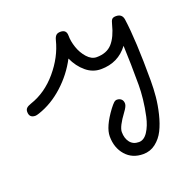

<svg xmlns="http://www.w3.org/2000/svg" viewBox="-155 -474 877 900"><g transform="rotate(-20 283.0 -24.0)"><path d="M-34.2 -60.1Q-34.2 -71.8 -27.1 -78.6Q-20 -85.4 -3.9 -90.8Q72.3 -116.2 129.9 -184.1Q187.5 -252 207 -330.1Q210.9 -345.7 218.3 -352.8Q225.6 -359.9 240.2 -359.9Q270 -359.9 270 -330.1Q270 -301.8 280.8 -270Q291.5 -238.3 313 -214.1Q334.5 -189.9 359.9 -189.9Q410.6 -189.9 438 -220.5Q465.3 -251 480 -310.1Q483.9 -326.7 489.7 -333.3Q495.6 -339.8 509.8 -339.8Q540.5 -339.8 544.9 -310.1Q560.1 -202.1 560.1 0Q560.1 40.5 556.4 79.8Q552.7 119.1 542.2 162.4Q531.7 205.6 515.6 237.8Q499.5 270 472.4 291Q445.3 312 410.2 312Q355.5 312 322.8 274.7Q290 237.3 290 180.2Q290 132.8 344.2 60.1Q356.9 43.5 364.5 36.6Q372.1 29.8 379.9 29.8Q393.1 29.8 401.6 37.6Q410.2 45.4 410.2 60.1Q410.2 73.2 392.1 97.2Q350.1 153.8 350.1 180.2Q350.1 211.9 365.7 231.9Q381.3 252 410.2 252Q435.5 252 454.3 223.4Q473.1 194.8 482.4 151.9Q491.7 108.9 495.8 70.3Q500 31.7 500 0Q500 -106.9 496.1 -196.8Q446.3 -129.9 359.9 -129.9Q318.8 -129.9 285.9 -157.5Q252.9 -185.1 232.9 -229Q197.8 -161.6 140.1 -109.1Q82.5 -56.6 15.1 -34.2Q2 -29.8 -3.9 -29.8Q-34.2 -29.8 -34.2 -60.1Z"/></g></svg>

Font: Pecita
Style: Book
Weight: 400
Width: 6
Version: Version 3.4.1